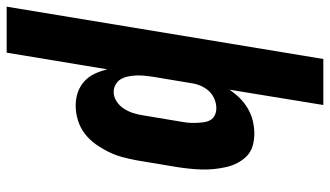

<svg xmlns="http://www.w3.org/2000/svg" viewBox="-263 -548 990 576"><g transform="rotate(90 232.0 -260.0)"><path d="M-36 215 121 -735H259L213 -453Q224 -470 238.5 -484.5Q253 -499 270.5 -509Q288 -519 307 -523.5Q326 -528 345 -528Q364 -528 381.5 -523Q399 -518 411.5 -506Q424 -494 432.5 -478Q441 -462 445 -444.5Q449 -427 451 -408.5Q453 -390 452.5 -371Q452 -352 450 -333Q448 -314 445 -295L425 -175Q421 -154 415.5 -133Q410 -112 400 -91.5Q390 -71 376.5 -52Q363 -33 344.5 -19Q326 -5 304 1.5Q282 8 261 8Q240 8 221 1.5Q202 -5 187.5 -18.5Q173 -32 165 -49.5Q157 -67 152 -87L102 215ZM220 -106Q235 -106 248.5 -115Q262 -124 270.5 -137.5Q279 -151 283.5 -165.5Q288 -180 290 -194L310 -314Q312 -325 312.5 -335.5Q313 -346 312.5 -356.5Q312 -367 310.5 -377.5Q309 -388 304 -396.5Q299 -405 289.5 -409.5Q280 -414 269 -414Q255 -414 241.5 -408.5Q228 -403 218 -392.5Q208 -382 202 -368.5Q196 -355 194 -342L174 -222Q172 -209 171 -197Q170 -185 170.5 -173Q171 -161 173.5 -149Q176 -137 181.5 -127.5Q187 -118 197.5 -112Q208 -106 220 -106Z"/></g></svg>

Font: Iosevka SS18 Heavy
Style: Italic
Weight: 900
Italic angle: -9°
Monospace: yes
Designer: Belleve Invis
Foundry: Belleve Invis
Version: Version 25.1.1; ttfautohint (v1.8.4)